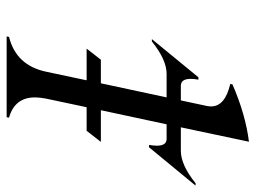

<svg xmlns="http://www.w3.org/2000/svg" viewBox="-118 -670 787 592"><g transform="rotate(90 276.0 -373.5)"><path d="M91.8 0 93.3 -7.3Q181.2 -29.3 200.7 -122.1L227.1 -246.6H129.4L163.6 -290.5H236.3L279.8 -493.2H207.5Q163.6 -493.2 107.4 -447.8H100.1L217.8 -591.3H225.1Q222.7 -577.6 222.7 -567.4Q222.7 -537.1 244.1 -537.1H289.1L306.2 -617.2Q307.6 -624 307.6 -630.4Q307.6 -673.3 238.3 -689.5L239.7 -696.3Q333 -736.8 416.5 -747.1L372.1 -537.1H444.3Q488.3 -537.1 544.4 -582.5H551.8L433.6 -439H426.3Q428.7 -452.6 428.7 -463.4Q428.7 -493.2 407.7 -493.2H362.8L319.3 -290.5H417L382.8 -246.6H310.1L283.7 -122.1Q279.8 -103 279.8 -87.4Q279.8 -24.9 342.3 -7.3L340.8 0Z"/></g></svg>

Font: Modern Antiqua
Style: Book Oblique
Weight: 400
Italic angle: -12°
Designer: Wojciech Kalinowski "wmk69" (wmk69@o2.pl)
Foundry: Wojciech Kalinowski "wmk69" (wmk69@o2.pl)
Version: Version 3.1.0; 2021-05-28